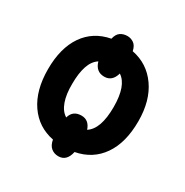

<svg xmlns="http://www.w3.org/2000/svg" viewBox="-153 -725 878 909"><g transform="rotate(30 285.5 -270.5)"><path d="M533 -275Q533 -158 483.5 -86.5Q434 -15 344 2Q332 58 287 58Q264 58 247.5 44.5Q231 31 226 2Q139 -15 89 -87.5Q39 -160 39 -275Q39 -391 88 -462Q137 -533 227 -550Q233 -577 249 -588Q265 -599 287 -599Q306 -599 322 -588Q338 -577 344 -549Q431 -532 482 -459.5Q533 -387 533 -275ZM398 -275Q398 -392 344 -427Q330 -377 287 -377Q241 -377 227 -426Q199 -408 186 -369Q173 -330 173 -273Q172 -216 186 -176.5Q200 -137 228 -120Q240 -164 287 -164Q328 -164 343 -119Q398 -154 398 -275Z"/></g></svg>

Font: Noto Sans Condensed
Style: Bold
Weight: 700
Width: 3
Designer: Monotype Design Team
Foundry: Monotype Imaging Inc.
Version: Version 2.013; ttfautohint (v1.8.4.7-5d5b)